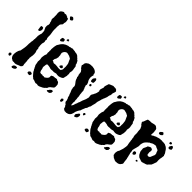

<svg xmlns="http://www.w3.org/2000/svg" viewBox="-37 -1187 1785 1785"><g transform="rotate(45 855.0 -295.0)"><path d="M13 -21H16Q20 -21 21 -18Q24 -13 27 -13Q28 -5 26 0Q24 5 21 10Q20 11 18 11Q16 11 14 10L6 7Q-1 -5 0 -7Q3 -15 8 -18ZM40 -349Q38 -363 37 -370.5Q36 -378 35 -383Q33 -392 40 -399Q46 -398 50 -398Q54 -398 56 -398Q61 -398 62 -392Q69 -382 65.5 -368Q62 -354 54 -349H51Q48 -349 47 -348Q45 -347 45 -347Q44 -347 40 -349ZM165 -619Q168 -608 170.5 -593Q173 -578 167 -566Q167 -561 167 -557.5Q167 -554 166 -548Q158 -540 151.5 -531Q145 -522 147 -508Q144 -498 145 -488Q147 -476 145 -467Q145 -453 146 -440Q147 -427 150 -416Q152 -405 153 -394Q154 -383 153 -370Q154 -361 154.5 -355.5Q155 -350 160 -347Q159 -343 160 -337Q162 -331 157 -328L160 -320Q160 -315 162 -313Q162 -307 161 -302.5Q160 -298 158 -293Q156 -288 156 -284.5Q156 -281 156 -277V-272Q156 -263 156 -260Q156 -257 157 -256Q159 -245 158 -245Q157 -239 159.5 -234.5Q162 -230 164 -227Q164 -219 164.5 -210Q165 -201 169 -194Q174 -182 173 -177Q172 -171 175 -166Q173 -162 174 -154Q174 -150 173.5 -146.5Q173 -143 173 -140Q172 -138 171.5 -136Q171 -134 171 -129Q171 -123 170 -120Q168 -114 168 -110Q170 -104 170 -101.5Q170 -99 170 -97Q168 -83 171 -75Q174 -65 172 -55Q174 -50 174.5 -45Q175 -40 173 -35Q176 -27 177 -20.5Q178 -14 175 -7Q167 4 160.5 7Q154 10 149 10Q134 16 126 20Q116 24 105 24Q97 22 92 22Q86 23 84 23Q82 23 80 23Q77 23 73 21Q71 20 70.5 19Q70 18 68 16Q62 14 60 14Q51 4 47.5 0Q44 -4 45 -7Q45 -13 41 -13Q38 -34 42.5 -58Q47 -82 60 -98Q65 -124 68 -142Q71 -160 71 -179V-190Q70 -196 71 -200Q74 -213 73 -217Q72 -221 73 -225Q77 -237 77 -248V-260Q77 -266 79 -268Q79 -278 78.5 -281.5Q78 -285 79 -287V-291Q78 -299 78.5 -308Q79 -317 82 -325Q82 -332 87 -342Q88 -347 88.5 -351Q89 -355 88 -360V-370Q86 -383 85 -387Q84 -391 82 -393Q80 -395 78.5 -397.5Q77 -400 77 -404Q73 -407 72 -414Q71 -421 71 -426V-438Q73 -444 74.5 -447.5Q76 -451 76 -453Q76 -459 75.5 -461.5Q75 -464 76 -466Q76 -470 72 -473Q70 -484 69.5 -487Q69 -490 67 -495Q60 -506 60 -514Q61 -516 61 -519.5Q61 -523 61 -526Q61 -532 63 -536Q62 -542 61.5 -547.5Q61 -553 62 -559Q62 -565 61.5 -570.5Q61 -576 60 -582Q60 -587 59 -589L60 -601Q60 -612 68 -620Q74 -626 75 -626Q78 -630 82 -630Q85 -630 88 -634Q92 -636 94 -636Q96 -636 96.5 -635.5Q97 -635 99 -635Q102 -633 104.5 -632Q107 -631 110 -631Q112 -631 116 -633Q124 -635 127 -634Q130 -633 133 -631Q136 -629 138.5 -628Q141 -627 145 -627Q147 -622 152.5 -620.5Q158 -619 165 -619ZM166 -653Q180 -662 185 -662Q187 -662 191 -660Q192 -659 194 -657.5Q196 -656 199 -653Q209 -644 204 -636Q202 -634 200 -632Q198 -630 195 -628Q191 -625 183 -625Q180 -629 177.5 -631Q175 -633 173 -635Q171 -637 168.5 -640Q166 -643 165 -646Q164 -647 166 -653ZM149 36Q153 43 150 47Q147 52 147 58Q144 59 141.5 60.5Q139 62 137 64Q130 69 125 69Q122 72 119 72Q116 72 112.5 70Q109 68 106 66Q108 49 117 42Q126 35 139 35Q141 35 144 35.5Q147 36 149 36Z M251 -15 267 -26 277 -24Q280 -21 285 -21Q292 -15 288 -8Q286 -4 284.5 -0.5Q283 3 281 6Q278 7 272 7Q263 7 251 2Q250 -1 250.5 -3.5Q251 -6 251 -8Q251 -10 251.5 -11.5Q252 -13 251 -15ZM393 -78Q396 -80 399 -81.5Q402 -83 404 -85Q406 -87 409 -89Q412 -91 415 -93Q417 -98 419.5 -99.5Q422 -101 424 -104Q429 -115 427 -121Q426 -124 426.5 -127Q427 -130 427 -134L443 -143Q445 -145 448 -145Q449 -145 450 -144.5Q451 -144 452 -144Q456 -146 461 -146Q464 -146 465 -145Q472 -147 476.5 -148Q481 -149 488 -149L494 -146Q496 -144 499 -142Q502 -140 507 -140Q512 -140 516 -136Q520 -132 521 -129Q528 -119 528 -117Q529 -109 528.5 -106Q528 -103 529 -101Q529 -98 529 -89Q529 -80 524 -74L511 -63Q505 -57 502 -56Q499 -55 497 -52.5Q495 -50 493 -48L486 -39Q484 -30 481 -26.5Q478 -23 474 -20Q470 -17 466.5 -14Q463 -11 461 -6Q456 -6 454 -3Q449 2 446 2Q434 8 423.5 13Q413 18 400 18Q394 15 388 15Q384 15 382 16Q378 18 374 18Q367 17 362 15Q357 13 351 10L342 8Q329 7 324 0Q320 -6 313 -9Q308 -14 303.5 -20Q299 -26 294 -31Q284 -40 279 -55Q275 -58 273.5 -62Q272 -66 270 -71Q269 -72 265 -79Q264 -83 260 -91Q256 -95 254 -102Q252 -113 251.5 -117.5Q251 -122 250 -126L247 -139Q247 -142 247 -145.5Q247 -149 248 -152Q250 -170 246 -182Q245 -186 245 -189.5Q245 -193 245 -196Q246 -212 249 -223.5Q252 -235 257 -245Q257 -249 256 -252Q254 -260 254 -265Q254 -270 256 -275Q254 -282 254.5 -286.5Q255 -291 256 -298Q254 -302 254 -309Q255 -323 256.5 -338.5Q258 -354 262 -366Q262 -372 266 -376Q269 -379 272 -385Q276 -393 277 -394L284 -404Q299 -423 313 -429Q318 -433 321.5 -434Q325 -435 327 -436L336 -439Q338 -440 341.5 -441.5Q345 -443 349 -443Q352 -443 354 -442Q366 -449 381 -449Q387 -453 393 -453Q397 -453 405 -451Q414 -449 415 -450H418Q425 -450 429 -447Q451 -447 466 -438Q466 -434 472 -432Q474 -430 475.5 -428.5Q477 -427 478 -425Q482 -423 485.5 -420Q489 -417 491 -412Q502 -408 505 -400Q507 -395 509.5 -391Q512 -387 514 -383Q516 -376 516.5 -373.5Q517 -371 517 -368Q518 -366 522 -362Q525 -359 527 -356Q527 -350 529 -342Q531 -334 531 -328Q533 -323 533.5 -315.5Q534 -308 534 -300Q534 -296 532 -290Q527 -276 532 -265Q536 -258 531 -252Q534 -236 530 -228Q528 -223 527 -217.5Q526 -212 525 -207Q523 -196 519 -196Q518 -194 513 -191Q508 -188 502 -185.5Q496 -183 490 -181Q484 -179 482 -179Q480 -178 475 -178Q471 -178 467 -178.5Q463 -179 458 -179Q454 -180 451.5 -180.5Q449 -181 447 -181Q445 -181 444 -180.5Q443 -180 442 -180Q436 -178 430.5 -177Q425 -176 420 -175H416Q411 -175 408 -176Q400 -174 388 -174Q385 -174 376 -175Q367 -176 364 -179Q356 -181 346 -182Q336 -183 329 -183Q322 -178 321 -170Q320 -165 320 -160.5Q320 -156 319 -151Q318 -146 317.5 -141Q317 -136 319 -131Q321 -126 323 -121.5Q325 -117 325 -112Q325 -102 330 -92Q332 -90 333.5 -87.5Q335 -85 336 -82Q345 -79 353 -79Q356 -82 361 -82Q362 -82 366 -80Q370 -78 372 -78Q377 -78 380 -81Q385 -79 386 -79Q387 -79 388 -79Q392 -79 393 -78ZM454 -336 452 -340Q449 -346 446.5 -351.5Q444 -357 442 -363Q437 -374 423 -377Q421 -379 418 -381Q416 -381 415 -382L402 -385Q397 -387 391.5 -388Q386 -389 381 -389Q377 -389 376 -388Q373 -384 368 -384Q357 -375 354.5 -370.5Q352 -366 351 -364L347 -354Q348 -346 348.5 -340Q349 -334 352 -329Q354 -324 352 -319Q353 -316 353 -310Q353 -304 354 -301Q351 -291 351 -291Q350 -286 349.5 -282Q349 -278 347 -276Q341 -270 340 -262Q340 -256 339 -253Q338 -251 338 -248.5Q338 -246 337 -244Q342 -242 350 -240Q358 -236 360 -233H368Q374 -235 377 -235Q380 -235 382 -235Q389 -235 395.5 -234.5Q402 -234 410 -233Q415 -232 421 -231.5Q427 -231 432 -231Q435 -231 438.5 -231Q442 -231 445 -232Q455 -232 455 -236Q455 -238 456 -239.5Q457 -241 458 -243Q463 -248 463.5 -257Q464 -266 463 -269Q463 -283 464 -287Q464 -294 463 -297Q462 -308 460.5 -317.5Q459 -327 454 -336ZM424 -245Q417 -256 418 -258.5Q419 -261 422 -262Q423 -264 424.5 -265Q426 -266 427 -268Q428 -270 429 -271.5Q430 -273 431 -275H433Q437 -275 439 -273Q441 -271 443 -270.5Q445 -270 447 -269Q454 -261 449 -254Q444 -247 436 -245Q432 -247 430 -247Q428 -247 424 -245ZM541 -45Q542 -40 541 -35Q540 -30 541 -28Q543 -24 537 -18Q526 -5 524 -6H519Q513 -4 509 -4Q504 -4 499.5 -5.5Q495 -7 496 -11Q496 -14 500 -17Q507 -24 508 -29Q515 -37 519.5 -40Q524 -43 527 -44Q530 -44 533.5 -44Q537 -44 541 -45ZM276 -462Q281 -460 282 -457Q283 -454 285 -449Q287 -437 279 -434Q272 -430 265 -423H261H254Q253 -424 249 -431Q250 -442 250.5 -447Q251 -452 253 -457Q260 -461 264 -461.5Q268 -462 276 -462ZM313 -487Q312 -483 314 -480Q318 -477 316 -472Q312 -470 309 -469Q308 -468 307 -468H294Q295 -488 307 -488Q311 -488 313 -487Z M660 -61Q671 -56 671 -45Q668 -27 660 -24Q655 -26 652.5 -27Q650 -28 648 -29Q646 -41 646 -44.5Q646 -48 646 -50Q646 -55 650 -55Q654 -59 656 -60ZM869 -72Q880 -67 878.5 -52Q877 -37 871 -29L859 -21Q853 -17 846 -17Q841 -22 840 -33.5Q839 -45 846 -49Q850 -54 852.5 -57.5Q855 -61 857 -64Q862 -71 869 -72ZM899 -84Q893 -82 891 -89Q890 -94 885 -98Q887 -103 891 -107Q895 -111 901 -110Q911 -107 907.5 -98Q904 -89 899 -84ZM741 -411Q752 -406 753.5 -392.5Q755 -379 753 -366Q748 -360 741 -358.5Q734 -357 727 -357L721 -369V-389Q726 -395 730 -401.5Q734 -408 741 -411ZM747 -341Q752 -342 758 -333Q760 -318 744 -318Q736 -323 737.5 -331.5Q739 -340 747 -341ZM644 -466Q649 -463 652 -463Q662 -463 670 -459Q672 -457 674 -456.5Q676 -456 678 -455Q686 -450 689 -446.5Q692 -443 694 -440Q699 -434 697 -428Q698 -426 698 -424Q698 -422 699 -419Q701 -414 704 -412Q702 -409 701 -406Q700 -403 699 -398Q698 -393 698 -389.5Q698 -386 697 -383Q698 -378 698 -374Q698 -370 699 -366Q701 -351 710 -338Q715 -332 716 -326L719 -319Q719 -317 720 -315.5Q721 -314 721 -312Q721 -310 721 -308Q721 -306 720 -304Q716 -295 722 -287Q725 -282 724 -278L730 -267Q732 -264 734 -254Q740 -248 738 -236Q737 -227 740 -217Q740 -211 740.5 -205.5Q741 -200 742 -195L745 -182Q747 -174 746 -169Q745 -166 745.5 -160.5Q746 -155 748 -152Q747 -145 749 -143Q747 -134 749 -128Q752 -118 751 -112Q749 -107 749 -104.5Q749 -102 749 -100Q751 -90 751 -79Q750 -74 755 -70Q760 -79 764 -83Q766 -87 767.5 -91Q769 -95 770 -100Q770 -104 773 -107Q772 -112 774 -114.5Q776 -117 778 -119Q780 -126 781 -131.5Q782 -137 784 -140Q789 -147 790 -151Q790 -159 793 -163Q795 -169 796 -174Q803 -190 806 -197.5Q809 -205 811 -210Q815 -221 816 -230Q819 -238 818 -240.5Q817 -243 817 -247Q817 -250 816 -254.5Q815 -259 815 -262Q815 -274 821 -281Q827 -288 830 -298Q838 -310 841 -322.5Q844 -335 846 -346Q838 -358 842 -372Q846 -386 851 -400Q849 -405 850 -407Q850 -412 849 -414L852 -426Q853 -428 853.5 -431Q854 -434 855 -436Q857 -439 857.5 -442.5Q858 -446 859 -449Q859 -455 864.5 -458.5Q870 -462 876 -464Q884 -466 886 -468Q892 -471 893 -471Q901 -475 904 -475H908Q911 -474 917 -474H925H928H934Q936 -473 938.5 -472Q941 -471 944 -470Q950 -469 950 -463Q955 -463 956.5 -457.5Q958 -452 956 -446Q954 -439 952 -432.5Q950 -426 948 -423Q948 -414 947 -404Q946 -394 941 -387L938 -374Q936 -366 936 -361Q928 -341 926.5 -336Q925 -331 923 -328Q919 -324 919 -316Q915 -312 914 -302Q912 -295 911.5 -292Q911 -289 910 -287Q902 -266 902 -255Q902 -241 898 -230Q895 -222 893.5 -214Q892 -206 891 -201Q890 -189 881 -179Q881 -175 878 -169Q877 -162 873 -156L864 -144Q863 -141 863 -138.5Q863 -136 861 -134Q859 -132 858.5 -129Q858 -126 857 -123Q851 -115 851 -108Q851 -99 844 -94Q837 -84 835 -79.5Q833 -75 831 -71Q828 -61 824 -55Q823 -50 822 -45Q821 -40 820 -35Q817 -23 813 -16Q809 -12 807 -8Q792 9 773 9Q772 12 769 12Q768 12 767.5 11.5Q767 11 766 11Q762 10 756 10Q754 11 751 11Q749 11 749 10Q739 7 738 4Q736 2 734 2Q732 2 730 1Q727 -4 725 -15Q723 -25 717 -28Q713 -38 710 -42Q704 -43 700 -49Q698 -51 696.5 -53.5Q695 -56 693 -59Q693 -66 693 -71Q693 -76 691 -79Q689 -82 688 -86Q687 -90 686 -94Q682 -97 681 -100.5Q680 -104 679 -109Q677 -119 675 -125Q674 -128 671 -131Q668 -142 666 -147Q664 -152 663 -155Q660 -160 657.5 -166.5Q655 -173 653 -179Q651 -185 652 -190Q648 -196 649 -205Q651 -214 649 -220Q647 -227 646 -228Q644 -231 642 -235Q633 -246 624.5 -258Q616 -270 613 -285Q612 -290 607 -295Q609 -301 607 -310Q603 -316 602 -321Q601 -326 601 -329Q601 -336 600 -337Q600 -344 599 -348.5Q598 -353 596 -357Q593 -360 590.5 -363.5Q588 -367 586 -371Q576 -376 572 -384Q571 -386 569.5 -388Q568 -390 566 -393Q557 -403 562 -409Q564 -411 564.5 -415.5Q565 -420 565 -423V-428Q567 -433 568 -435.5Q569 -438 570 -439Q575 -448 582 -451Q585 -453 588 -455Q591 -457 593 -459Q604 -462 608.5 -463.5Q613 -465 618 -465H622H629Q633 -465 636 -465Q639 -465 644 -466Z M1002 -15 1018 -26 1028 -24Q1031 -21 1036 -21Q1043 -15 1039 -8Q1037 -4 1035.5 -0.5Q1034 3 1032 6Q1029 7 1023 7Q1014 7 1002 2Q1001 -1 1001.5 -3.5Q1002 -6 1002 -8Q1002 -10 1002.5 -11.5Q1003 -13 1002 -15ZM1144 -78Q1147 -80 1150 -81.5Q1153 -83 1155 -85Q1157 -87 1160 -89Q1163 -91 1166 -93Q1168 -98 1170.5 -99.5Q1173 -101 1175 -104Q1180 -115 1178 -121Q1177 -124 1177.5 -127Q1178 -130 1178 -134L1194 -143Q1196 -145 1199 -145Q1200 -145 1201 -144.5Q1202 -144 1203 -144Q1207 -146 1212 -146Q1215 -146 1216 -145Q1223 -147 1227.5 -148Q1232 -149 1239 -149L1245 -146Q1247 -144 1250 -142Q1253 -140 1258 -140Q1263 -140 1267 -136Q1271 -132 1272 -129Q1279 -119 1279 -117Q1280 -109 1279.5 -106Q1279 -103 1280 -101Q1280 -98 1280 -89Q1280 -80 1275 -74L1262 -63Q1256 -57 1253 -56Q1250 -55 1248 -52.5Q1246 -50 1244 -48L1237 -39Q1235 -30 1232 -26.5Q1229 -23 1225 -20Q1221 -17 1217.5 -14Q1214 -11 1212 -6Q1207 -6 1205 -3Q1200 2 1197 2Q1185 8 1174.5 13Q1164 18 1151 18Q1145 15 1139 15Q1135 15 1133 16Q1129 18 1125 18Q1118 17 1113 15Q1108 13 1102 10L1093 8Q1080 7 1075 0Q1071 -6 1064 -9Q1059 -14 1054.5 -20Q1050 -26 1045 -31Q1035 -40 1030 -55Q1026 -58 1024.5 -62Q1023 -66 1021 -71Q1020 -72 1016 -79Q1015 -83 1011 -91Q1007 -95 1005 -102Q1003 -113 1002.5 -117.5Q1002 -122 1001 -126L998 -139Q998 -142 998 -145.5Q998 -149 999 -152Q1001 -170 997 -182Q996 -186 996 -189.5Q996 -193 996 -196Q997 -212 1000 -223.5Q1003 -235 1008 -245Q1008 -249 1007 -252Q1005 -260 1005 -265Q1005 -270 1007 -275Q1005 -282 1005.5 -286.5Q1006 -291 1007 -298Q1005 -302 1005 -309Q1006 -323 1007.5 -338.5Q1009 -354 1013 -366Q1013 -372 1017 -376Q1020 -379 1023 -385Q1027 -393 1028 -394L1035 -404Q1050 -423 1064 -429Q1069 -433 1072.5 -434Q1076 -435 1078 -436L1087 -439Q1089 -440 1092.5 -441.5Q1096 -443 1100 -443Q1103 -443 1105 -442Q1117 -449 1132 -449Q1138 -453 1144 -453Q1148 -453 1156 -451Q1165 -449 1166 -450H1169Q1176 -450 1180 -447Q1202 -447 1217 -438Q1217 -434 1223 -432Q1225 -430 1226.5 -428.5Q1228 -427 1229 -425Q1233 -423 1236.5 -420Q1240 -417 1242 -412Q1253 -408 1256 -400Q1258 -395 1260.5 -391Q1263 -387 1265 -383Q1267 -376 1267.5 -373.5Q1268 -371 1268 -368Q1269 -366 1273 -362Q1276 -359 1278 -356Q1278 -350 1280 -342Q1282 -334 1282 -328Q1284 -323 1284.5 -315.5Q1285 -308 1285 -300Q1285 -296 1283 -290Q1278 -276 1283 -265Q1287 -258 1282 -252Q1285 -236 1281 -228Q1279 -223 1278 -217.5Q1277 -212 1276 -207Q1274 -196 1270 -196Q1269 -194 1264 -191Q1259 -188 1253 -185.5Q1247 -183 1241 -181Q1235 -179 1233 -179Q1231 -178 1226 -178Q1222 -178 1218 -178.5Q1214 -179 1209 -179Q1205 -180 1202.5 -180.5Q1200 -181 1198 -181Q1196 -181 1195 -180.5Q1194 -180 1193 -180Q1187 -178 1181.5 -177Q1176 -176 1171 -175H1167Q1162 -175 1159 -176Q1151 -174 1139 -174Q1136 -174 1127 -175Q1118 -176 1115 -179Q1107 -181 1097 -182Q1087 -183 1080 -183Q1073 -178 1072 -170Q1071 -165 1071 -160.5Q1071 -156 1070 -151Q1069 -146 1068.5 -141Q1068 -136 1070 -131Q1072 -126 1074 -121.5Q1076 -117 1076 -112Q1076 -102 1081 -92Q1083 -90 1084.5 -87.5Q1086 -85 1087 -82Q1096 -79 1104 -79Q1107 -82 1112 -82Q1113 -82 1117 -80Q1121 -78 1123 -78Q1128 -78 1131 -81Q1136 -79 1137 -79Q1138 -79 1139 -79Q1143 -79 1144 -78ZM1205 -336 1203 -340Q1200 -346 1197.5 -351.5Q1195 -357 1193 -363Q1188 -374 1174 -377Q1172 -379 1169 -381Q1167 -381 1166 -382L1153 -385Q1148 -387 1142.5 -388Q1137 -389 1132 -389Q1128 -389 1127 -388Q1124 -384 1119 -384Q1108 -375 1105.5 -370.5Q1103 -366 1102 -364L1098 -354Q1099 -346 1099.5 -340Q1100 -334 1103 -329Q1105 -324 1103 -319Q1104 -316 1104 -310Q1104 -304 1105 -301Q1102 -291 1102 -291Q1101 -286 1100.5 -282Q1100 -278 1098 -276Q1092 -270 1091 -262Q1091 -256 1090 -253Q1089 -251 1089 -248.5Q1089 -246 1088 -244Q1093 -242 1101 -240Q1109 -236 1111 -233H1119Q1125 -235 1128 -235Q1131 -235 1133 -235Q1140 -235 1146.5 -234.5Q1153 -234 1161 -233Q1166 -232 1172 -231.5Q1178 -231 1183 -231Q1186 -231 1189.5 -231Q1193 -231 1196 -232Q1206 -232 1206 -236Q1206 -238 1207 -239.5Q1208 -241 1209 -243Q1214 -248 1214.5 -257Q1215 -266 1214 -269Q1214 -283 1215 -287Q1215 -294 1214 -297Q1213 -308 1211.5 -317.5Q1210 -327 1205 -336ZM1175 -245Q1168 -256 1169 -258.5Q1170 -261 1173 -262Q1174 -264 1175.5 -265Q1177 -266 1178 -268Q1179 -270 1180 -271.5Q1181 -273 1182 -275H1184Q1188 -275 1190 -273Q1192 -271 1194 -270.5Q1196 -270 1198 -269Q1205 -261 1200 -254Q1195 -247 1187 -245Q1183 -247 1181 -247Q1179 -247 1175 -245ZM1292 -45Q1293 -40 1292 -35Q1291 -30 1292 -28Q1294 -24 1288 -18Q1277 -5 1275 -6H1270Q1264 -4 1260 -4Q1255 -4 1250.5 -5.5Q1246 -7 1247 -11Q1247 -14 1251 -17Q1258 -24 1259 -29Q1266 -37 1270.5 -40Q1275 -43 1278 -44Q1281 -44 1284.5 -44Q1288 -44 1292 -45ZM1027 -462Q1032 -460 1033 -457Q1034 -454 1036 -449Q1038 -437 1030 -434Q1023 -430 1016 -423H1012H1005Q1004 -424 1000 -431Q1001 -442 1001.5 -447Q1002 -452 1004 -457Q1011 -461 1015 -461.5Q1019 -462 1027 -462ZM1064 -487Q1063 -483 1065 -480Q1069 -477 1067 -472Q1063 -470 1060 -469Q1059 -468 1058 -468H1045Q1046 -488 1058 -488Q1062 -488 1064 -487Z M1471 -164 1468 -165Q1467 -172 1469 -178Q1471 -182 1470 -185Q1479 -189 1484 -189Q1491 -189 1495 -183Q1502 -174 1496 -163Q1488 -156 1486 -154.5Q1484 -153 1482 -153Q1474 -153 1473 -156.5Q1472 -160 1471 -164ZM1473 -400Q1487 -403 1491 -409Q1495 -413 1500 -413Q1508 -419 1509 -418Q1519 -423 1522 -424Q1524 -424 1525.5 -424.5Q1527 -425 1529 -425Q1533 -427 1536 -428Q1539 -429 1540 -429Q1555 -434 1560 -434H1563Q1565 -434 1566.5 -433.5Q1568 -433 1570 -433Q1572 -433 1580 -435Q1584 -434 1587 -433.5Q1590 -433 1594 -433Q1601 -433 1608 -433Q1615 -433 1623 -431Q1629 -430 1635 -425Q1643 -425 1647 -419Q1655 -415 1655 -413Q1664 -407 1670 -396Q1673 -391 1675.5 -387Q1678 -383 1682 -378Q1688 -371 1690 -361Q1692 -352 1696 -348Q1695 -340 1694 -332.5Q1693 -325 1692 -317Q1688 -305 1688 -287Q1688 -284 1688 -280Q1688 -276 1689 -272Q1690 -263 1689 -256Q1684 -245 1682.5 -239Q1681 -233 1679 -228Q1677 -223 1675 -218.5Q1673 -214 1671 -209Q1663 -202 1660 -198Q1658 -196 1656.5 -194.5Q1655 -193 1653 -192Q1648 -182 1638 -177Q1628 -172 1616 -170Q1615 -167 1610 -167H1608Q1605 -168 1601 -164Q1593 -164 1591 -162Q1590 -161 1587 -161Q1585 -161 1580 -164Q1573 -164 1568 -168Q1564 -170 1558 -170Q1556 -172 1554 -173Q1552 -174 1547 -174Q1539 -179 1535 -184Q1531 -189 1526 -194Q1519 -210 1516 -215Q1513 -219 1511 -227V-237Q1509 -241 1511 -245Q1506 -258 1513 -271Q1515 -274 1516 -277Q1517 -280 1519 -283Q1522 -288 1524 -294Q1523 -302 1529.5 -305.5Q1536 -309 1541 -312Q1544 -314 1548.5 -316Q1553 -318 1558 -318Q1563 -318 1566 -315Q1572 -311 1575 -311Q1580 -303 1579 -293Q1578 -283 1576 -276Q1577 -271 1577.5 -266Q1578 -261 1578 -256Q1578 -246 1586 -243Q1595 -242 1598 -242Q1601 -242 1603 -243Q1611 -248 1612.5 -250.5Q1614 -253 1615 -256Q1616 -260 1620 -268Q1624 -280 1627 -285Q1631 -290 1631 -300Q1631 -306 1630 -309Q1628 -313 1628 -317Q1623 -322 1622 -328.5Q1621 -335 1619 -340Q1611 -348 1599 -351Q1588 -354 1578 -362Q1568 -361 1557 -359Q1546 -357 1536 -352Q1531 -347 1526 -345Q1521 -343 1513 -340L1506 -333Q1503 -329 1498 -327Q1493 -322 1489.5 -318Q1486 -314 1483 -311Q1475 -303 1470.5 -286.5Q1466 -270 1466 -258Q1469 -251 1466 -243Q1461 -226 1460 -218Q1457 -212 1455 -201Q1454 -191 1452 -189Q1450 -183 1450.5 -179Q1451 -175 1452 -172L1455 -158V-145Q1460 -136 1461 -125Q1462 -120 1463.5 -114Q1465 -108 1467 -103Q1467 -91 1470 -88Q1472 -86 1472 -82Q1472 -78 1472 -73Q1472 -69 1474 -61Q1474 -57 1474.5 -53.5Q1475 -50 1476 -45Q1481 -32 1475 -22L1461 -4Q1459 -3 1457.5 -2.5Q1456 -2 1454 -1Q1450 1 1446 4H1443Q1438 4 1436 6H1427Q1425 7 1423.5 7Q1422 7 1420 8Q1403 6 1397.5 3Q1392 0 1390 -2Q1383 -2 1379 -6L1368 -16Q1362 -19 1359 -25Q1359 -33 1358 -35L1355 -44Q1356 -54 1357.5 -63Q1359 -72 1361 -77Q1363 -79 1364 -81Q1365 -83 1366 -85L1368 -87Q1371 -97 1374.5 -107Q1378 -117 1381 -127L1386 -156Q1387 -158 1387 -164V-181Q1386 -184 1384.5 -188.5Q1383 -193 1383 -198Q1381 -204 1381 -208Q1381 -213 1380.5 -217.5Q1380 -222 1379 -227Q1376 -234 1378 -240Q1373 -256 1374 -264Q1374 -272 1370 -278Q1368 -288 1367.5 -295.5Q1367 -303 1369 -311Q1367 -317 1368 -322Q1368 -325 1367.5 -327.5Q1367 -330 1366 -334Q1365 -341 1364.5 -347.5Q1364 -354 1364 -360Q1364 -373 1359 -379Q1354 -392 1349.5 -397.5Q1345 -403 1340 -406L1335 -415Q1330 -420 1329 -426Q1328 -432 1336 -440Q1341 -454 1344 -462.5Q1347 -471 1352 -481Q1364 -484 1374.5 -484.5Q1385 -485 1397 -485Q1402 -487 1408.5 -488Q1415 -489 1421 -491Q1426 -492 1429.5 -492.5Q1433 -493 1437 -493Q1447 -493 1453 -487Q1455 -484 1458 -482.5Q1461 -481 1464 -479Q1474 -465 1471 -454Q1473 -449 1474 -442Q1475 -435 1474 -428Q1473 -421 1473 -414Q1473 -407 1473 -400ZM1558 -141Q1559 -128 1544 -128Q1536 -136 1539 -136V-140Q1544 -144 1549 -144Q1552 -144 1554 -143Q1556 -142 1558 -141ZM1539 -498Q1553 -487 1552.5 -482Q1552 -477 1549 -472Q1544 -470 1543 -468Q1539 -464 1536 -462Q1533 -460 1526 -460Q1520 -460 1517 -461Q1508 -470 1514 -481Q1528 -497 1539 -498ZM1648 -464Q1646 -467 1646 -473Q1646 -479 1648 -484Q1652 -486 1659 -486Q1663 -486 1664 -485Q1665 -483 1666.5 -482Q1668 -481 1670 -479Q1670 -468 1663 -466Q1656 -464 1648 -464ZM1690 -469Q1702 -461 1702 -460Q1704 -456 1704 -453Q1707 -441 1704 -435Q1702 -434 1699 -433Q1696 -432 1694 -430Q1691 -427 1683 -427Q1672 -427 1670 -438Q1669 -450 1673 -451Q1677 -452 1675 -457Q1677 -459 1678.5 -460.5Q1680 -462 1681 -464Q1682 -467 1690 -469Z"/></g></svg>

Font: Black And White Picture
Style: Regular
Weight: 400
Designer: AsiaSoft Inc.
Foundry: AsiaSoft Inc.
Version: Version 1.64